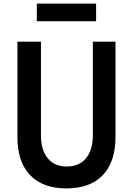

<svg xmlns="http://www.w3.org/2000/svg" viewBox="-20 -1032 740 1069"><path d="M77 -800H208V-277Q208 -196 246 -150.5Q284 -105 352 -105Q421 -105 459 -151Q497 -197 497 -279V-800H623V-269Q623 -131 552.5 -57Q482 17 350 17Q218 17 147.5 -57Q77 -131 77 -269ZM185 -914V-1012H515V-914Z"/></svg>

Font: Martian Mono Medium
Style: Regular
Weight: 500
Monospace: yes
Designer: Roman Shamin
Foundry: Evil Martians
Version: Version 1.000; ttfautohint (v1.8.4.7-5d5b)